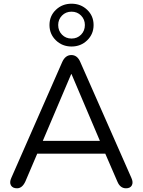

<svg xmlns="http://www.w3.org/2000/svg" viewBox="-20 -1009 769 1036"><path d="M450.5 -791.5Q416 -758 366 -758Q316 -758 281.5 -791.5Q247 -825 247 -874Q247 -923 281.5 -956Q316 -989 366 -989Q416 -989 450.5 -956Q485 -923 485 -874Q485 -825 450.5 -791.5ZM438 -874Q438 -904 417.5 -925Q397 -946 366 -946Q335 -946 314.5 -925Q294 -904 294 -874Q294 -843 314.5 -822Q335 -801 366 -801Q397 -801 417.5 -822Q438 -843 438 -874ZM72 7Q48 7 39 -9Q30 -25 41 -49L316 -675Q333 -712 365 -712Q397 -712 413 -675L689 -49Q700 -25 691.5 -9Q683 7 660 7Q628 7 613 -30L548 -180H181L117 -30Q100 7 72 7ZM366 -609H364L211 -249H519Z"/></svg>

Font: Nunito
Style: Regular
Weight: 400
Designer: Vernon Adams
Foundry: Vernon Adams
Version: Version 3.602